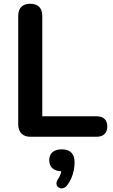

<svg xmlns="http://www.w3.org/2000/svg" viewBox="-20 -728 602 1022"><path d="M142 0Q111 0 94 -17.5Q77 -35 77 -66V-643Q77 -675 93.5 -691.5Q110 -708 141 -708Q172 -708 188.5 -691.5Q205 -675 205 -643V-109H495Q522 -109 536.5 -95Q551 -81 551 -55Q551 -29 536.5 -14.5Q522 0 495 0ZM336 260Q326 272 313.5 274Q301 276 291.5 269.5Q282 263 280.5 251.5Q279 240 289 225Q299 211 304 193.5Q309 176 309 163L312 184Q278 184 260 168.5Q242 153 242 125Q242 97 259.5 82Q277 67 309 67Q342 67 359.5 84Q377 101 377 136Q377 157 372.5 179Q368 201 359 222Q350 243 336 260Z"/></svg>

Font: Nunito
Style: Bold
Weight: 700
Designer: Vernon Adams
Foundry: Vernon Adams
Version: Version 3.602